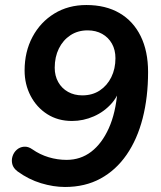

<svg xmlns="http://www.w3.org/2000/svg" viewBox="-20 -735 640 765"><path d="M239 10Q193 10 143.5 -5Q94 -20 50 -52Q33 -65 29 -81Q25 -97 30 -112.5Q35 -128 47 -138.5Q59 -149 75.5 -150.5Q92 -152 109 -140Q139 -119 174 -108.5Q209 -98 245 -98Q301 -98 343.5 -130.5Q386 -163 413.5 -224Q441 -285 448 -372L451 -407H463Q456 -359 426 -324.5Q396 -290 354 -271.5Q312 -253 267 -253Q211 -253 168.5 -280Q126 -307 102 -353Q78 -399 78 -454Q78 -529 109.5 -588Q141 -647 196.5 -681Q252 -715 324 -715Q401 -715 456 -683Q511 -651 540.5 -591Q570 -531 570 -448Q570 -348 548.5 -264Q527 -180 484.5 -118.5Q442 -57 380.5 -23.5Q319 10 239 10ZM308 -355Q348 -355 377.5 -374.5Q407 -394 423.5 -427.5Q440 -461 440 -503Q440 -536 426 -561Q412 -586 387 -600Q362 -614 329 -614Q290 -614 260.5 -594.5Q231 -575 214.5 -541.5Q198 -508 198 -465Q198 -433 212 -408Q226 -383 251 -369Q276 -355 308 -355Z"/></svg>

Font: Nunito Variable Extra Light
Style: Italic
Weight: 200
Italic angle: -9°
Designer: Vernon Adams
Foundry: Vernon Adams
Version: Version 3.602